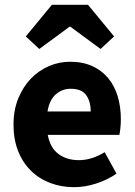

<svg xmlns="http://www.w3.org/2000/svg" viewBox="-20 -764 558 796"><path d="M287 12Q234 12 188 -5.5Q142 -23 108 -56.5Q74 -90 55 -138Q36 -186 36 -248Q36 -308 56 -356.5Q76 -405 108.5 -438.5Q141 -472 183 -490Q225 -508 270 -508Q323 -508 362.5 -490Q402 -472 428.5 -440Q455 -408 468 -364.5Q481 -321 481 -270Q481 -250 479 -232Q477 -214 475 -205H178Q188 -151 222.5 -125.5Q257 -100 307 -100Q360 -100 414 -133L463 -44Q425 -18 378.5 -3Q332 12 287 12ZM177 -302H356Q356 -344 337 -370Q318 -396 273 -396Q238 -396 211.5 -373Q185 -350 177 -302ZM87 -613 195 -744H345L453 -613L397 -561L272 -653H268L143 -561Z"/></svg>

Font: hySource Sans Pro
Style: Bold
Weight: 700
Designer: Paul D. Hunt
Foundry: Adobe Systems Incorporated
Version: Version 2.021;PS 2.000;hotconv 1.0.86;makeotf.lib2.5.63406